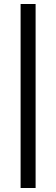

<svg xmlns="http://www.w3.org/2000/svg" viewBox="-20 -710 281 960"><path d="M83 230V-690H158V230Z"/></svg>

Font: Lisu Bosa ExtraBold
Style: Regular
Weight: 800
Designer: David Morse, Annie Olsen, Victor Gaultney, Frank Grießhammer (Latin)
Foundry: SIL International
Version: Version 2.000